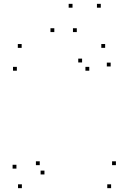

<svg xmlns="http://www.w3.org/2000/svg" viewBox="-20 -969 660 999"><path d="M558.1 10V-10H538.1V10ZM583.1 -109.7V-129.7H563.1V-109.7ZM186.8 -109.7V-129.7H166.8V-109.7ZM211.3 -61.3V-81.3H191.3V-61.3ZM555.8 -623.2V-643.2H535.8V-623.2ZM527.1 -720V-740H507.1V-720ZM92.7 -719.9V-739.9H72.7V-719.9ZM67.7 -601.1V-621.1H47.7V-601.1ZM444.5 -601.1V-621.1H424.5V-601.1ZM407.1 -644V-664H387.1V-644ZM65.5 -91.7V-111.7H45.5V-91.7ZM93.8 10V-10H73.8V10ZM262.6 -802.1V-822.1H242.6V-802.1ZM357.3 -929V-949H337.3V-929ZM504.4 -929V-949H484.4V-929ZM379.6 -802.1V-822.1H359.6V-802.1Z"/></svg>

Font: Monaspace Krypton Dots Var
Style: Regular
Weight: 400
Designer: Riley Cran and the Lettermatic Team
Version: Version 1.100 (Monaspace Krypton Dots)